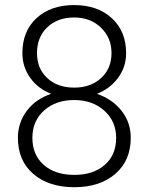

<svg xmlns="http://www.w3.org/2000/svg" viewBox="-20 -741 594 770"><path d="M485.8 -527.8Q485.8 -472.7 453.6 -429Q421.4 -385.3 368.7 -364.7Q430.2 -343.8 467.3 -296.9Q504.4 -250 504.4 -188.5Q504.4 -97.2 442.4 -43.7Q380.4 9.8 278.3 9.8Q175.3 9.8 113.5 -43.5Q51.8 -96.7 51.8 -188.5Q51.8 -249 87.4 -296.4Q123 -343.8 185.1 -364.7Q132.3 -385.3 101.1 -429Q69.8 -472.7 69.8 -527.8Q69.8 -616.2 126.7 -668.5Q183.6 -720.7 277.3 -720.7Q371.1 -720.7 428.5 -668Q485.8 -615.2 485.8 -527.8ZM445.8 -188Q445.8 -254.4 398.4 -297.1Q351.1 -339.8 277.3 -339.8Q203.6 -339.8 156.7 -297.9Q109.9 -255.9 109.9 -188Q109.9 -120.1 155.3 -79.8Q200.7 -39.6 278.3 -39.6Q354 -39.6 399.9 -79.6Q445.8 -119.6 445.8 -188ZM427.2 -528.3Q427.2 -589.4 385 -630.1Q342.8 -670.9 277.3 -670.9Q210.9 -670.9 169.7 -631.6Q128.4 -592.3 128.4 -528.3Q128.4 -465.8 169.7 -427.7Q210.9 -389.6 277.8 -389.6Q343.8 -389.6 385.5 -428Q427.2 -466.3 427.2 -528.3Z"/></svg>

Font: Vazir Thin UI
Style: Thin-UI
Weight: 100
Designer: Saber Rastikerdar
Foundry: Saber Rastikerdar
Version: Version 30.0.0